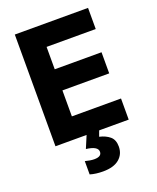

<svg xmlns="http://www.w3.org/2000/svg" viewBox="-171 -813 941 1153"><g transform="rotate(-20 300.0 -237.0)"><path d="M67 0V-714H535V-579H221V-436H520V-301H221V-135H535V0ZM285 240Q238 240 202 229V144Q217 148 232 150.5Q247 153 260 153Q307 153 307 122Q307 87 233 78L268 -5H348L333 36Q373 45 398.5 66.5Q424 88 424 131Q424 180 388.5 210Q353 240 285 240Z"/></g></svg>

Font: Noto Sans Mono ExtraBold
Style: Regular
Weight: 800
Designer: Monotype Design Team
Foundry: Monotype Imaging Inc.
Version: Version 2.014